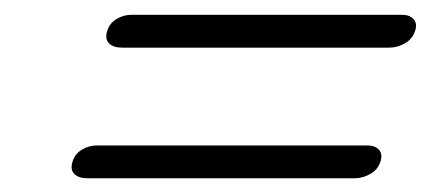

<svg xmlns="http://www.w3.org/2000/svg" viewBox="-20 -476 598 266"><path d="M128.5 -433Q131.5 -443.5 141.2 -449.5Q151 -455.5 162 -455.5H537Q547.5 -455.5 553 -449.5Q558.5 -443.5 555 -433Q551.5 -422 541 -416Q530.5 -410 519.5 -410H149Q137 -410 131 -416Q125 -422 128.5 -433ZM80.5 -252Q83.5 -262.5 93.2 -268.5Q103 -274.5 114 -274.5H489Q499.5 -274.5 505 -268.5Q510.5 -262.5 507 -252Q503.5 -241 493 -235Q482.5 -229 471.5 -229H101Q89 -229 83 -235Q77 -241 80.5 -252Z"/></svg>

Font: Fraunces 9pt S000
Style: Italic
Weight: 400
Italic angle: -16°
Version: Version 1.000; ttfautohint (v1.8.3)